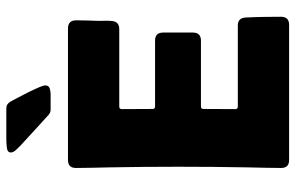

<svg xmlns="http://www.w3.org/2000/svg" viewBox="-183 -748 931 605"><g transform="rotate(-90 282.5 -445.5)"><path d="M55.7 -671.4Q55.7 -696.8 80.6 -696.8H495.6Q521 -696.8 521 -670.9Q521 -655.3 520.5 -639.6Q520 -624 519.5 -608.4Q519 -596.2 519.5 -584.2Q520 -572.3 519 -560.1Q517.6 -535.2 493.7 -535.2H249.5Q241.2 -535.2 241.2 -527.3L241.7 -430.2Q241.7 -422.4 249.5 -422.4H457Q482.4 -422.4 482.4 -397V-303.2Q482.4 -277.8 457 -277.8H249.5Q241.7 -277.8 241.7 -270L241.2 -169.4Q241.2 -161.6 249.5 -161.6H504.9Q528.3 -161.6 529.8 -137.2Q531.2 -110.8 531.7 -81.5Q532.2 -52.2 532.2 -25.9Q532.2 0 506.8 0H80.6Q55.7 0 55.7 -25.4Q55.7 -51.3 56.4 -77.4Q57.1 -103.5 57.6 -129.4Q58.6 -184.6 59.1 -239.3Q59.6 -293.9 59.6 -348.6Q59.6 -403.3 59.1 -458Q58.6 -512.7 57.6 -567.4Q57.1 -593.3 56.4 -619.4Q55.7 -645.5 55.7 -671.4ZM239.7 -751.5Q230 -751.5 222.7 -758.3Q198.2 -780.3 174.1 -802.5Q149.9 -824.7 125.5 -847.2Q120.6 -852.1 112.5 -860.6Q104.5 -869.1 104.5 -877Q104.5 -887.7 120.1 -889.4Q135.7 -891.1 142.1 -891.1H243.2Q257.8 -891.1 265.1 -877.4Q268.6 -871.1 276.9 -855.5Q285.2 -839.8 294.2 -821.8Q303.2 -803.7 309.6 -788.8Q315.9 -773.9 315.9 -768.6Q315.9 -757.3 306.4 -754.4Q296.9 -751.5 288.1 -751.5Z"/></g></svg>

Font: Belanosima SemiBold
Style: Regular
Weight: 600
Designer: The DocRepair Project, Santiago Orozco
Foundry: Google
Version: Version 2.000